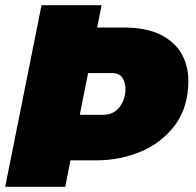

<svg xmlns="http://www.w3.org/2000/svg" viewBox="-25 -720 755 740"><path d="M226.5 0H-5L135 -700H366.5L349.5 -614H449.5Q537 -614 592.5 -587Q650 -558 675.5 -511.5Q701 -465 701 -409.5Q701 -308.5 651 -239.5Q597 -168 516.2 -135Q435.5 -102 346.5 -102H246.5ZM372.5 -277.5Q412.5 -277.5 435.5 -307.2Q458.5 -337 458.5 -377.5Q458.5 -402.5 446.5 -420.5Q434.5 -438.5 404.5 -438.5H314.5L282.5 -277.5Z"/></svg>

Font: Argentum Sans Black
Style: Italic
Weight: 900
Italic angle: -11°
Designer: Julieta Ulanovsky (font), Cristiano Sobral (main changes and remaster)
Foundry: Julieta Ulanovsky (font), Cristiano Sobral (main changes and remaster)
Version: Version 2.007;June 15, 2022;FontCreator 14.0.0.2814 64-bit; 